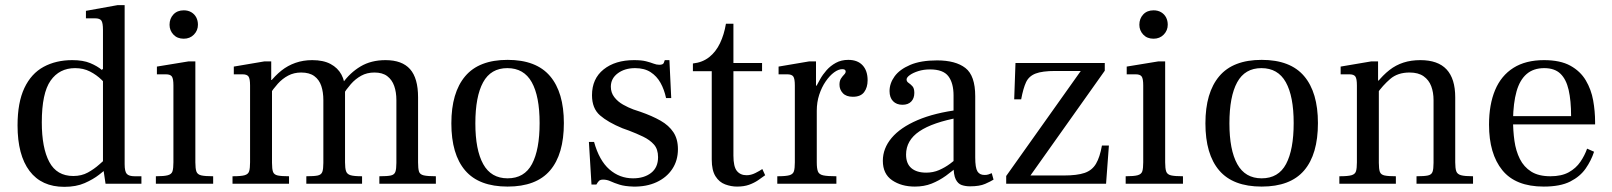

<svg xmlns="http://www.w3.org/2000/svg" viewBox="-20 -712 6247 744"><path d="M229 12Q141 12 94.5 -49.5Q48 -111 48 -226Q48 -315 74.5 -371Q101 -427 149 -453Q197 -479 260 -479Q302 -479 329.5 -467.5Q357 -456 375.5 -440.5Q394 -425 408 -414V-363Q394 -383 374 -402.5Q354 -422 328.5 -435Q303 -448 271 -448Q210 -448 176 -399.5Q142 -351 142 -238Q142 -139 171 -84.5Q200 -30 264 -30Q296 -30 320.5 -43.5Q345 -57 364.5 -74.5Q384 -92 399 -105V-63Q387 -53 364 -35Q341 -17 308 -2.5Q275 12 229 12ZM389 0 379 -67V-596Q379 -623 373 -632Q367 -641 348 -641H313V-670L435 -692H463V-76Q463 -47 471.5 -38Q480 -29 502 -29H528V0ZM376 -429V-444H387V-429Z M584 0V-29Q616 -29 630.5 -33Q645 -37 648.5 -48.5Q652 -60 652 -83V-381Q652 -407 646 -415.5Q640 -424 623 -424H588V-454L710 -474H737V-83Q737 -59 741 -47.5Q745 -36 759.5 -32.5Q774 -29 806 -29V0ZM692 -562Q667 -562 652 -578Q637 -594 637 -616Q637 -640 652 -656Q667 -672 692 -672Q709 -672 721.5 -664.5Q734 -657 740.5 -644.5Q747 -632 747 -616Q747 -594 731.5 -578Q716 -562 692 -562Z M1450 0V-29Q1481 -29 1494.5 -32Q1508 -35 1512 -46Q1516 -57 1516 -81V-324Q1516 -355 1507.5 -379Q1499 -403 1480.5 -417Q1462 -431 1431 -431Q1402 -431 1379.5 -418.5Q1357 -406 1339.5 -386Q1322 -366 1307 -342V-389Q1336 -430 1377 -454.5Q1418 -479 1474 -479Q1538 -479 1569 -444Q1600 -409 1600 -335V-83Q1600 -59 1603.5 -47.5Q1607 -36 1622 -32.5Q1637 -29 1669 -29V0ZM881 0V-29Q914 -29 928 -33Q942 -37 945.5 -48.5Q949 -60 949 -83V-381Q949 -407 943 -415.5Q937 -424 920 -424H886V-454L1004 -474H1031V-402H1034V-81Q1034 -57 1038 -46Q1042 -35 1056.5 -32Q1071 -29 1100 -29V0ZM1167 0V-29Q1198 -29 1211.5 -32Q1225 -35 1229 -46Q1233 -57 1233 -81V-324Q1233 -355 1225 -379Q1217 -403 1198 -417Q1179 -431 1147 -431Q1119 -431 1096.5 -419Q1074 -407 1056.5 -387.5Q1039 -368 1024 -345V-391Q1046 -419 1070.5 -438.5Q1095 -458 1125 -468.5Q1155 -479 1190 -479Q1233 -479 1261 -464Q1289 -449 1303 -423Q1317 -397 1317 -364V-83Q1317 -60 1321 -48.5Q1325 -37 1338.5 -33Q1352 -29 1383 -29V0Z M1947 11Q1836 11 1782.5 -51.5Q1729 -114 1729 -234Q1729 -353 1782.5 -416.5Q1836 -480 1947 -480Q2058 -480 2111.5 -417Q2165 -354 2165 -235Q2165 -114 2111.5 -51.5Q2058 11 1947 11ZM1947 -21Q2012 -21 2041.5 -76.5Q2071 -132 2071 -235Q2071 -339 2040.5 -393.5Q2010 -448 1946 -448Q1882 -448 1852 -393Q1822 -338 1822 -234Q1822 -131 1852.5 -76Q1883 -21 1947 -21Z M2434 11Q2401 10 2380.5 3.5Q2360 -3 2346 -9.5Q2332 -16 2317 -16Q2306 -16 2301 -11Q2296 -6 2291 3H2272L2262 -162H2282Q2302 -90 2341.5 -55.5Q2381 -21 2433 -21Q2476 -21 2503 -42Q2530 -63 2530 -103Q2530 -134 2514 -152Q2498 -170 2472 -182.5Q2446 -195 2417 -206L2392 -215Q2336 -238 2305 -265Q2274 -292 2274 -343Q2274 -407 2319 -443Q2364 -479 2437 -479Q2466 -479 2483.5 -474.5Q2501 -470 2512.5 -465.5Q2524 -461 2535 -461Q2549 -461 2552 -468Q2555 -475 2556 -479H2574L2581 -332H2561Q2554 -365 2539.5 -391Q2525 -417 2501 -432.5Q2477 -448 2441 -448Q2401 -448 2374 -428Q2347 -408 2347 -376Q2347 -353 2360.5 -335.5Q2374 -318 2394.5 -306.5Q2415 -295 2434 -288L2461 -279Q2507 -263 2539.5 -244.5Q2572 -226 2589.5 -199.5Q2607 -173 2607 -134Q2607 -90 2585 -57Q2563 -24 2524 -6Q2485 12 2434 11Z M2836 11Q2813 11 2790 2.5Q2767 -6 2752.5 -29Q2738 -52 2738 -94V-436H2665V-466Q2702 -470 2728 -490.5Q2754 -511 2770 -544.5Q2786 -578 2793 -620H2822V-468H2933V-436H2822V-109Q2822 -66 2835.5 -49.5Q2849 -33 2873 -33Q2890 -33 2907 -41.5Q2924 -50 2934 -57L2945 -33Q2933 -24 2917.5 -13.5Q2902 -3 2882.5 4Q2863 11 2836 11Z M2992 0V-29Q3025 -29 3039 -33Q3053 -37 3056.5 -48.5Q3060 -60 3060 -83V-381Q3060 -407 3054 -415.5Q3048 -424 3031 -424H2997V-454L3115 -474H3142V-380H3145V-83Q3145 -59 3149.5 -47.5Q3154 -36 3170 -32.5Q3186 -29 3221 -29V0ZM3141 -282V-374Q3148 -387 3158 -405Q3168 -423 3183 -440Q3198 -457 3219 -468.5Q3240 -480 3267 -480Q3303 -480 3322.5 -459Q3342 -438 3342 -401Q3342 -373 3328.5 -355Q3315 -337 3285 -337Q3259 -337 3246 -351Q3233 -365 3233 -384Q3233 -399 3239 -408Q3245 -417 3251 -423Q3257 -429 3257 -435Q3257 -439 3254 -441.5Q3251 -444 3244 -444Q3229 -444 3212 -431.5Q3195 -419 3179.5 -396.5Q3164 -374 3154.5 -345Q3145 -316 3145 -283Z M3739 10Q3721 10 3706.5 5Q3692 0 3683.5 -17Q3675 -34 3675 -70V-342Q3675 -390 3655 -416.5Q3635 -443 3584 -443Q3559 -443 3538.5 -436.5Q3518 -430 3505.5 -421Q3493 -412 3493 -404Q3493 -396 3500.5 -391Q3508 -386 3515.5 -378Q3523 -370 3523 -352Q3523 -331 3511 -318.5Q3499 -306 3477 -306Q3454 -306 3440.5 -320Q3427 -334 3427 -359Q3427 -389 3446.5 -416Q3466 -443 3507 -460.5Q3548 -478 3611 -478Q3683 -478 3721 -448.5Q3759 -419 3759 -339V-102Q3759 -62 3767.5 -48Q3776 -34 3795 -34Q3804 -34 3810 -36Q3816 -38 3823 -41L3830 -16Q3819 -9 3797.5 0.5Q3776 10 3739 10ZM3525 11Q3473 11 3437 -13.5Q3401 -38 3401 -89Q3401 -137 3435 -177.5Q3469 -218 3535.5 -246.5Q3602 -275 3699 -287V-257Q3594 -238 3542.5 -203Q3491 -168 3491 -113Q3491 -78 3511.5 -60.5Q3532 -43 3569 -43Q3596 -43 3619 -53Q3642 -63 3661.5 -77.5Q3681 -92 3698 -106V-74Q3672 -50 3645.5 -31Q3619 -12 3590 -0.5Q3561 11 3525 11Z M3879 0V-30L4168 -437H4069Q4019 -437 3993 -427Q3967 -417 3956 -393.5Q3945 -370 3937 -327H3910L3915 -468H4261V-438L3973 -32H4102Q4154 -32 4183 -42Q4212 -52 4227 -77.5Q4242 -103 4250 -148H4277L4266 0Z M4342 0V-29Q4374 -29 4388.5 -33Q4403 -37 4406.5 -48.5Q4410 -60 4410 -83V-381Q4410 -407 4404 -415.5Q4398 -424 4381 -424H4346V-454L4468 -474H4495V-83Q4495 -59 4499 -47.5Q4503 -36 4517.5 -32.5Q4532 -29 4564 -29V0ZM4450 -562Q4425 -562 4410 -578Q4395 -594 4395 -616Q4395 -640 4410 -656Q4425 -672 4450 -672Q4467 -672 4479.5 -664.5Q4492 -657 4498.5 -644.5Q4505 -632 4505 -616Q4505 -594 4489.5 -578Q4474 -562 4450 -562Z M4869 11Q4758 11 4704.5 -51.5Q4651 -114 4651 -234Q4651 -353 4704.5 -416.5Q4758 -480 4869 -480Q4980 -480 5033.5 -417Q5087 -354 5087 -235Q5087 -114 5033.5 -51.5Q4980 11 4869 11ZM4869 -21Q4934 -21 4963.5 -76.5Q4993 -132 4993 -235Q4993 -339 4962.5 -393.5Q4932 -448 4868 -448Q4804 -448 4774 -393Q4744 -338 4744 -234Q4744 -131 4774.5 -76Q4805 -21 4869 -21Z M5469 0V-29Q5499 -29 5513 -32Q5527 -35 5531 -46Q5535 -57 5535 -81V-324Q5535 -354 5526 -378Q5517 -402 5496.5 -416.5Q5476 -431 5442 -431Q5396 -431 5367 -406Q5338 -381 5315 -348V-391Q5339 -421 5364 -440.5Q5389 -460 5418.5 -469.5Q5448 -479 5484 -479Q5552 -479 5585.5 -443Q5619 -407 5619 -335V-83Q5619 -60 5623 -48.5Q5627 -37 5641.5 -33Q5656 -29 5688 -29V0ZM5170 0V-29Q5203 -29 5217 -33Q5231 -37 5234.5 -48.5Q5238 -60 5238 -83V-381Q5238 -407 5232 -415.5Q5226 -424 5209 -424H5175V-454L5293 -474H5320V-400H5323V-81Q5323 -57 5327 -46Q5331 -35 5345.5 -32Q5360 -29 5389 -29V0Z M5962 11Q5853 11 5801.5 -52.5Q5750 -116 5750 -229Q5750 -307 5773.5 -363Q5797 -419 5844.5 -449Q5892 -479 5963 -479Q6026 -479 6065 -457.5Q6104 -436 6125 -400.5Q6146 -365 6153.5 -323Q6161 -281 6161 -239V-230H5825L5826 -262H6068Q6068 -322 6058.5 -363.5Q6049 -405 6026.5 -426.5Q6004 -448 5964 -448Q5922 -448 5895.5 -425Q5869 -402 5856.5 -357.5Q5844 -313 5843 -248Q5843 -205 5848.5 -166Q5854 -127 5869.5 -96Q5885 -65 5913.5 -47Q5942 -29 5988 -29Q6031 -29 6059 -44.5Q6087 -60 6104 -85Q6121 -110 6130 -136L6157 -124Q6146 -90 6124.5 -59Q6103 -28 6064.5 -8.5Q6026 11 5962 11Z"/></svg>

Font: Frank Ruhl Libre
Style: Regular
Weight: 400
Designer: Yanek Iontef
Foundry: Fontef
Version: Version 6.004